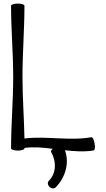

<svg xmlns="http://www.w3.org/2000/svg" viewBox="-20 -832 592 1076"><path d="M291 219C347 163 370 81 344 10C398 16 452 20 505 11C512 10 514 -8 510 -28C507 -49 499 -64 492 -63C368 -41 241 -71 117 -56C115 -170 106 -285 106 -400C106 -533 117 -667 117 -800C117 -806 101 -812 80 -812C59 -812 42 -806 42 -800C42 -667 54 -533 54 -400C54 -267 42 -133 42 0C42 6 59 12 80 12C101 12 117 6 117 0V-3C170 -10 223 -5 276 2C268 8 264 15 266 19C297 72 296 139 254 181C245 190 247 205 257 215C267 225 282 227 291 219Z"/></svg>

Font: Nupuram Light
Style: Regular
Weight: 300
Designer: Santhosh Thottingal (santhosh.thottingal@gmail.com)
Foundry: SMC
Version: Version 1.000